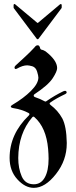

<svg xmlns="http://www.w3.org/2000/svg" viewBox="-20 -741 373 945"><path d="M46.9 -715.8Q46.9 -719.7 49.3 -720.7Q49.8 -721.2 51.3 -721.2Q53.2 -721.2 54.7 -719.7L162.1 -629.9Q164.1 -627.9 165.5 -627.9Q167 -627.9 168.5 -629.9L275.4 -719.7Q277.8 -721.2 279.3 -721.2Q280.3 -721.2 280.8 -720.7Q283.7 -720.2 283.7 -715.8V-703.6Q283.7 -701.7 282.7 -700.7L169.4 -549.8Q167.5 -547.9 165 -547.9Q163.1 -547.9 161.1 -549.8L47.9 -700.7Q46.9 -701.7 46.9 -703.6ZM64.5 -403.8Q59.6 -401.4 57.1 -401.4Q53.7 -401.4 52.5 -404.1Q51.3 -406.7 51.3 -408.7Q51.3 -413.1 56.6 -418.5Q80.1 -440.4 103.8 -461.9Q127.4 -483.4 149.4 -507.3Q157.2 -518.1 164.6 -518.1Q165.5 -518.1 169.4 -517.3Q173.3 -516.6 176.3 -508.3Q178.2 -496.6 186 -496.1Q191.9 -495.6 204.1 -488.3Q261.2 -444.3 261.2 -405.8Q261.2 -389.6 239.7 -356.4Q217.8 -322.3 149.9 -277.3Q146 -274.9 146 -271Q146 -270.5 146.2 -268.1Q146.5 -265.6 151.9 -263.2Q179.7 -253.9 200.2 -242.2Q203.1 -241.2 204.1 -241.2Q206.5 -241.2 208.5 -243.2Q249.5 -271.5 291 -291.5Q296.9 -293.9 300.3 -293.9Q305.2 -293.9 306.6 -291Q308.1 -288.1 308.1 -286.1Q308.1 -281.7 301.8 -278.3Q278.3 -267.1 260.5 -257.1Q242.7 -247.1 229 -237.3Q224.1 -234.4 224.1 -231.4Q224.1 -228.5 228.5 -224.6Q265.1 -197.3 286.6 -158.2Q307.1 -119.1 308.6 -39.1V-36.1V-35.6V-35.2V-34.7Q308.6 47.9 255.4 115.7Q202.1 183.6 146.5 183.6Q103.5 183.6 65.4 141.6Q27.3 100.1 27.3 36.1Q27.3 -81.1 121.6 -172.4Q125 -175.8 125 -179.2Q125 -183.1 120.1 -185.1Q88.4 -202.1 44.9 -209Q33.2 -211.4 33.2 -216.3Q33.2 -220.7 42 -225.6Q96.7 -257.8 132.3 -293.5Q168.9 -330.1 168.9 -359.4Q168.9 -368.2 162.6 -388.7Q156.2 -409.7 138.7 -415Q122.1 -419.4 113.8 -419.4Q91.8 -419.4 64.5 -403.8ZM146.5 166Q181.6 166 200.4 132.6Q219.2 99.1 219.2 40Q219.2 28.8 218.5 16.8Q217.8 4.9 216.8 -8.3Q207.5 -113.3 149.9 -164.1Q147 -167 144.5 -167Q141.6 -167 138.7 -163.6Q70.8 -84.5 69.8 36.6Q69.8 87.4 86.9 127Q104 166 146.5 166Z"/></svg>

Font: UnifrakturMaguntia sl
Style: Regular
Weight: 400
Designer: j. 'mach' wust, based on a font by Peter Wiegel, original typeface by Carl Albert Fahrenwaldt 1901
Version: Version 2010-11-24